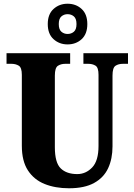

<svg xmlns="http://www.w3.org/2000/svg" viewBox="-20 -999 720 1029"><path d="M350 10Q276 10 219 -13Q162 -36 129.5 -86Q97 -136 97 -218V-598Q97 -637 80.5 -647Q64 -657 41 -657H15V-714H356V-657H330Q307 -657 290.5 -646.5Q274 -636 274 -594V-210Q274 -127 305.5 -96.5Q337 -66 394 -66Q440 -66 474 -101.5Q508 -137 508 -217V-598Q508 -637 492 -647Q476 -657 453 -657H427V-714H666V-657H639Q615 -657 599 -646.5Q583 -636 583 -594V-215Q583 -148 559.5 -97.5Q536 -47 484.5 -18.5Q433 10 350 10ZM342 -761Q298 -761 267 -789Q236 -817 236 -870Q236 -923 267 -951Q298 -979 342 -979Q387 -979 417.5 -951Q448 -923 448 -870Q448 -817 417.5 -789Q387 -761 342 -761ZM342 -817Q362 -817 376 -829Q390 -841 390 -870Q390 -899 376 -911Q362 -923 342 -923Q323 -923 309 -911Q295 -899 295 -870Q295 -841 309 -829Q323 -817 342 -817Z"/></svg>

Font: Noto Serif Condensed Black
Style: Regular
Weight: 900
Width: 3
Designer: Monotype Design Team
Foundry: Monotype Imaging Inc.
Version: Version 2.015; ttfautohint (v1.8.4.7-5d5b)